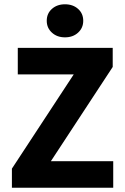

<svg xmlns="http://www.w3.org/2000/svg" viewBox="-20 -875 581 895"><path d="M35.5 0V-88.9L323.7 -528.2H62.9V-651.8H505.4V-562.9L217.2 -123.6H507.8V0ZM282.9 -700.9Q246 -700.9 222 -722.9Q197.9 -744.8 197.9 -778.1Q197.9 -812.1 222 -833.5Q246 -855 282.9 -855Q320 -855 344 -833.5Q368 -812.1 368 -778.1Q368 -744.8 344 -722.9Q320 -700.9 282.9 -700.9Z"/></svg>

Font: Source Sans Variable
Style: Regular
Weight: 200
Designer: Paul D. Hunt
Foundry: Adobe Systems Incorporated
Version: Version 3.006;hotconv 1.0.111;makeotfexe 2.5.65597